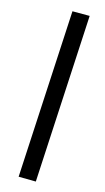

<svg xmlns="http://www.w3.org/2000/svg" viewBox="-97 -806 531 973"><g transform="rotate(10 168.5 -319.0)"><path d="M71 113 194 -760 284 -752 161 122Z"/></g></svg>

Font: Andada Pro ExtraBold
Style: Italic
Weight: 800
Italic angle: -6.99998°
Designer: Carolina Giovagnoli
Foundry: Huerta Tipografica
Version: Version 3.005; ttfautohint (v1.8.4)